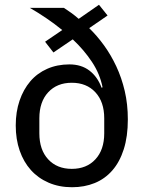

<svg xmlns="http://www.w3.org/2000/svg" viewBox="-20 -773 605 805"><path d="M431 -708 354 -655Q387 -623 416 -583Q445 -543 467.5 -495Q490 -447 503 -391.5Q516 -336 516 -272Q516 -201 499 -147.5Q482 -94 451 -58.5Q420 -23 377 -5.5Q334 12 282 12Q228 12 184 -7Q140 -26 109.5 -60Q79 -94 62.5 -141.5Q46 -189 46 -247Q46 -304 62 -351Q78 -398 107 -432Q136 -466 178 -484.5Q220 -503 271 -503Q321 -503 355 -477Q389 -451 406 -405L410 -407Q399 -463 365.5 -513.5Q332 -564 285 -608L204 -553L169 -598L241 -647Q209 -673 174.5 -696.5Q140 -720 105 -740H248Q262 -731 278 -719.5Q294 -708 310 -694L395 -753ZM281 -65Q343 -65 380 -105Q417 -145 417 -214V-277Q417 -346 380 -386Q343 -426 281 -426Q219 -426 182 -386Q145 -346 145 -277V-214Q145 -145 182 -105Q219 -65 281 -65Z"/></svg>

Font: IBM Plex Sans Devanagari Text
Style: Regular
Weight: 450
Designer: Mike Abbink, Paul van der Laan, Pieter van Rosmalen, Erin McLaughlin
Foundry: Bold Monday
Version: Version 1.1